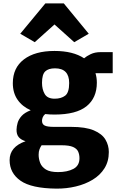

<svg xmlns="http://www.w3.org/2000/svg" viewBox="-20 -866 700 1138"><path d="M303 -187Q274 -187 248 -190Q237.5 -181.5 233.2 -170.5Q229 -159.5 229 -150Q229 -130 244.8 -122Q260.5 -114 300 -114H401Q487.5 -114 536.2 -93.2Q585 -72.5 605 -38.5Q625 -4.5 625 35Q625 90.5 599.2 131.5Q573.5 172.5 529.2 199.2Q485 226 429.2 239.2Q373.5 252.5 314 252Q166.5 250.5 101.8 205.2Q37 160 37 83Q37 4 131.5 -29Q104 -37.5 90.8 -53.5Q77.5 -69.5 78 -98Q78.5 -117 84.5 -138Q90.5 -159 108.2 -178.8Q126 -198.5 162 -212.5Q112 -234.5 84 -275Q56 -315.5 56 -373Q56 -464 121.8 -514Q187.5 -564 303 -564Q413 -564 478.5 -520.5Q492.5 -533 517.5 -545Q542.5 -557 576 -557H648V-432H546Q554 -406 554 -376Q554 -285.5 492.8 -236.2Q431.5 -187 303 -187ZM304 -281Q342.5 -281 366.2 -299Q390 -317 390 -374Q390 -461 306 -461Q267 -461 248 -442.8Q229 -424.5 229 -375Q229 -336 245.2 -308.5Q261.5 -281 304 -281ZM209 51Q209 76 218.2 99.8Q227.5 123.5 252.2 138.8Q277 154 324 154Q379 154 415 135Q451 116 451 72Q451 50.5 443.5 33Q436 15.5 413.2 5.2Q390.5 -5 345 -5H226.5Q219.5 5 214.2 18.8Q209 32.5 209 51ZM186 -616 100 -666 249 -846H358L506 -666L420 -616L303 -721Z"/></svg>

Font: Merriweather Sans Black
Style: Regular
Weight: 900
Designer: Eben Sorkin
Foundry: Eben Sorkin
Version: Version 1.008; ttfautohint (v1.7.19-72a1) -l 8 -r 50 -G 200 